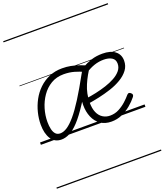

<svg xmlns="http://www.w3.org/2000/svg" viewBox="-214 -1025 1321 1541"><g transform="rotate(-20 446.5 -255.0)"><path d="M54 -152Q54 -203 67 -255Q80 -307 105.5 -354.5Q131 -402 169.5 -439Q208 -476 258 -497.5Q308 -519 369 -519Q407 -519 441 -512.5Q475 -506 511 -493.5Q547 -481 588 -462Q544 -401 514 -330.5Q484 -260 484 -186Q484 -134 499 -99.5Q514 -65 541.5 -47.5Q569 -30 603 -30Q645 -30 680 -48.5Q715 -67 743 -92.5Q771 -118 790 -141Q799 -150 807 -149Q815 -148 822 -141Q830 -135 831.5 -127Q833 -119 826 -109Q801 -77 765.5 -47.5Q730 -18 688 0.5Q646 19 598 19Q543 19 505 -7.5Q467 -34 447.5 -80Q428 -126 428 -183Q428 -237 443.5 -289Q459 -341 482 -386Q505 -431 526 -464L532 -429Q496 -446 454.5 -458Q413 -470 364 -470Q303 -470 256 -442Q209 -414 177 -367.5Q145 -321 128.5 -265.5Q112 -210 112 -154Q112 -120 118.5 -92Q125 -64 139.5 -48.5Q154 -33 179 -33Q207 -33 238.5 -53.5Q270 -74 308.5 -119Q347 -164 394.5 -239Q442 -314 501 -422L540 -407Q472 -277 418 -194Q364 -111 321 -65Q278 -19 241.5 -1Q205 17 172 17Q113 17 83.5 -30Q54 -77 54 -152ZM859 -407Q859 -362 833.5 -328Q808 -294 765.5 -268.5Q723 -243 671 -226Q619 -209 566 -197.5Q513 -186 466 -179L469 -225Q510 -230 556 -240Q602 -250 645 -264Q688 -278 723.5 -297.5Q759 -317 780.5 -343Q802 -369 802 -402Q802 -437 775.5 -453.5Q749 -470 706 -470Q665 -470 626 -457Q587 -444 548 -418L534 -468Q577 -492 619 -505.5Q661 -519 713 -519Q783 -519 821 -489Q859 -459 859 -407ZM0 365H893V375H0ZM0 -20H893V0H0ZM0 -505H893V-500H0ZM0 -885H893V-875H0Z"/></g></svg>

Font: Playwrite IS Guides
Style: Regular
Weight: 400
Designer: Veronika Burian, José Scaglione
Foundry: TypeTogether
Version: Version 1.003